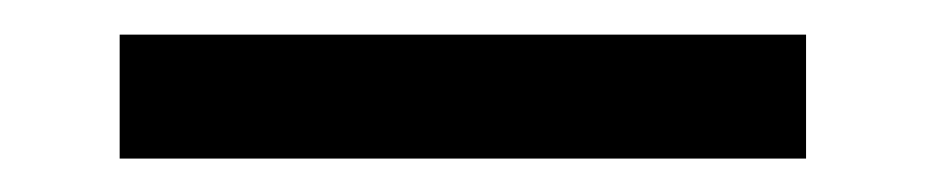

<svg xmlns="http://www.w3.org/2000/svg" viewBox="-20 55 540 112"><path d="M49.8 147.5V75.2H450.2V147.5Z"/></svg>

Font: Gen Shin Gothic Monospace Medium
Style: Regular
Weight: 500
Designer: [Source Han Sans]
Ryoko NISHIZUKA  (kana & ideographs); Paul D. Hunt (Latin, Greek & Cyrillic); Wenlong ZHANG  (bopomofo
Version: Version 1.002.20150607